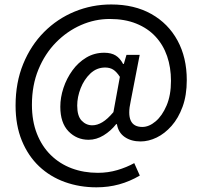

<svg xmlns="http://www.w3.org/2000/svg" viewBox="-20 -666 887 842"><path d="M402.9 155.5Q329 155.5 264.5 132.3Q200 109.1 151.7 63.6Q103.5 18 75.9 -49Q48.3 -116.1 48.3 -203.2Q48.3 -303.9 81.7 -385.5Q115 -467 173.2 -525.5Q231.4 -583.9 307.4 -615.2Q383.4 -646.4 467.8 -646.4Q569.5 -646.4 643.7 -604.6Q717.9 -562.9 758.5 -488.3Q799.1 -413.7 799.1 -314.8Q799.1 -248.1 780.7 -197.9Q762.4 -147.8 732.4 -113.9Q702.4 -80 666.9 -62.8Q631.4 -45.7 596.5 -45.7Q555.1 -45.7 526.9 -65.2Q498.8 -84.6 492.7 -121.7H489.5Q466.2 -91.9 434.3 -72.4Q402.5 -53 368.7 -53Q316.4 -53 280.4 -90.1Q244.5 -127.3 244.5 -198Q244.5 -238.5 258.3 -280.3Q272.1 -322 297.5 -357.1Q322.8 -392.1 358.2 -413.4Q393.7 -434.7 437 -434.7Q467.7 -434.7 487.2 -422.7Q506.7 -410.7 519.8 -385.5H523L534.7 -425.5H592.6L553.1 -221.9Q527.9 -109.3 604.1 -109.3Q633.6 -109.3 662.4 -133.7Q691.2 -158 710.5 -203.2Q729.8 -248.4 729.8 -311.5Q729.8 -370.2 712.8 -419.8Q695.7 -469.4 661.8 -505.8Q627.9 -542.2 577.6 -562.5Q527.3 -582.8 461.5 -582.8Q396.1 -582.8 335.2 -556.1Q274.3 -529.3 225.7 -480Q177.2 -430.8 148.6 -361.5Q120 -292.2 120 -206.5Q120 -135.3 141.8 -79.9Q163.6 -24.4 202.7 14Q241.8 52.4 294.5 72.2Q347.3 91.9 409.1 91.9Q454 91.9 494.9 79.8Q535.8 67.6 568.7 49.3L593.1 103.9Q549.3 129.7 502.2 142.6Q455.1 155.5 402.9 155.5ZM384.8 -116.5Q406.5 -116.5 429.2 -130.2Q451.9 -143.8 477.4 -174.3L505.7 -329Q491 -351.6 476.2 -360.8Q461.5 -369.9 441.2 -369.9Q404 -369.9 376.4 -343.8Q348.9 -317.7 333.7 -279Q318.6 -240.3 318.6 -203.1Q318.6 -157.2 338.1 -136.9Q357.6 -116.5 384.8 -116.5Z"/></svg>

Font: Source Sans Variable
Style: Regular
Weight: 200
Designer: Paul D. Hunt
Foundry: Adobe Systems Incorporated
Version: Version 3.006;hotconv 1.0.111;makeotfexe 2.5.65597